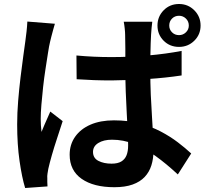

<svg xmlns="http://www.w3.org/2000/svg" viewBox="-20 -880 1040 962"><path d="M363 -602Q406 -598 449.5 -596Q493 -594 538 -594Q630 -594 721 -602Q812 -610 890 -625V-502Q811 -490 720 -484Q629 -478 538 -477Q494 -477 451 -478.5Q408 -480 364 -483ZM743 -771Q741 -757 739.5 -740Q738 -723 737 -707Q736 -691 735 -663.5Q734 -636 733.5 -602.5Q733 -569 733 -533Q733 -464 735.5 -405Q738 -346 741.5 -295.5Q745 -245 747 -202.5Q749 -160 749 -124Q749 -85 738.5 -51.5Q728 -18 705 6.5Q682 31 644.5 44.5Q607 58 553 58Q449 58 389 16Q329 -26 329 -105Q329 -156 356.5 -195Q384 -234 433.5 -255.5Q483 -277 551 -277Q622 -277 680 -261.5Q738 -246 785.5 -221Q833 -196 871 -167Q909 -138 938 -111L871 -6Q813 -60 758.5 -99Q704 -138 651 -159Q598 -180 541 -180Q499 -180 472.5 -163.5Q446 -147 446 -119Q446 -88 473 -74Q500 -60 539 -60Q570 -60 588 -71Q606 -82 614 -102Q622 -122 622 -151Q622 -177 620 -219.5Q618 -262 615 -313.5Q612 -365 610 -421.5Q608 -478 608 -532Q608 -589 608 -636Q608 -683 607 -705Q607 -717 605 -736.5Q603 -756 600 -771ZM255 -761Q252 -751 247 -733Q242 -715 237.5 -697.5Q233 -680 231 -671Q226 -651 220.5 -615Q215 -579 208 -534.5Q201 -490 196 -444Q191 -398 187.5 -356Q184 -314 184 -284Q184 -270 185 -252Q186 -234 188 -219Q195 -237 202.5 -254Q210 -271 217.5 -288Q225 -305 232 -321L294 -273Q281 -232 266 -187Q251 -142 239.5 -101.5Q228 -61 222 -34Q220 -24 218 -10Q216 4 217 12Q217 20 217 31.5Q217 43 218 54L106 62Q90 10 78 -73Q66 -156 66 -257Q66 -314 71 -375Q76 -436 83 -493.5Q90 -551 96.5 -598Q103 -645 107 -674Q110 -695 113 -722Q116 -749 117 -772ZM828 -752Q828 -732 842 -718Q856 -704 877 -704Q897 -704 911.5 -718Q926 -732 926 -752Q926 -773 911.5 -787Q897 -801 877 -801Q856 -801 842 -787Q828 -773 828 -752ZM769 -752Q769 -797 800 -828.5Q831 -860 877 -860Q922 -860 953.5 -828.5Q985 -797 985 -752Q985 -707 953.5 -676Q922 -645 877 -645Q831 -645 800 -676Q769 -707 769 -752Z"/></svg>

Font: Noto Sans JP Thin
Style: Bold
Weight: 700
Version: Version 2.004-H2;hotconv 1.0.118;makeotfexe 2.5.65603